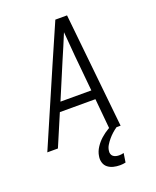

<svg xmlns="http://www.w3.org/2000/svg" viewBox="-171 -834 943 1157"><g transform="rotate(-20 300.0 -256.0)"><path d="M9 0 221 -490 328 -735H403L479 0H410L391 -202H163L77 0ZM386 -260 364 -490Q361 -529 357.5 -568Q354 -607 351 -646Q335 -607 318.5 -568Q302 -529 285 -490L188 -260ZM395 223Q373 223 353 218Q333 213 317.5 201Q302 189 296 169Q290 149 294 128Q298 100 315 74Q332 48 354.5 28Q377 8 403.5 -7.5Q430 -23 458 -32L453 0Q437 11 422.5 24Q408 37 395.5 52Q383 67 373 83.5Q363 100 361 118Q359 128 362 138Q365 148 372.5 154Q380 160 390 162.5Q400 165 410 165Q418 165 425.5 164Q433 163 440 161L431 219Q422 221 413 222Q404 223 395 223Z"/></g></svg>

Font: Iosevka SS04 Lt Ex Obl
Style: Regular
Weight: 300
Width: 7
Italic angle: -9°
Monospace: yes
Designer: Belleve Invis
Foundry: Belleve Invis
Version: Version 19.0.0; ttfautohint (v1.8.4)